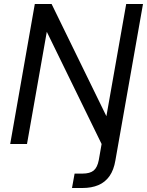

<svg xmlns="http://www.w3.org/2000/svg" viewBox="-20 -720 735 960"><path d="M31 0 154 -700H238L512 -139L611 -700H695L557 82Q549 130 527.5 160.5Q506 191 472 205.5Q438 220 392 220H340L353 148H392Q430 148 448.5 132.5Q467 117 474 80L488 0L214 -561L115 0Z"/></svg>

Font: DM Sans 24pt
Style: Italic
Weight: 400
Italic angle: -10°
Designer: Colophon Foundry, Jonny Pinhorn
Foundry: Colophon Foundry
Version: Version 4.004;gftools[0.9.30]